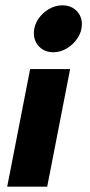

<svg xmlns="http://www.w3.org/2000/svg" viewBox="-20 -700 336 720"><path d="M93 -441H243L157 0H7ZM214 -680Q246 -680 266.5 -660Q287 -640 287 -609Q287 -582 271.5 -558Q256 -534 231.5 -519Q207 -504 180 -504Q148 -504 127.5 -524.5Q107 -545 107 -576Q107 -603 122.5 -627Q138 -651 162.5 -665.5Q187 -680 214 -680Z"/></svg>

Font: Teachers
Style: Bold Italic
Weight: 700
Designer: Alfredo Marco Pradil & Chank Diesel
Version: Version 0.009